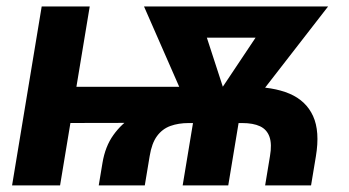

<svg xmlns="http://www.w3.org/2000/svg" viewBox="-20 -562 1059 582"><path d="M279.3 0 290.5 -67.4Q298.8 -118.2 324 -153.1Q349.1 -188 384.8 -210Q420.4 -231.9 460.4 -243.7Q500.5 -255.4 539.8 -259.8Q579.1 -264.2 610.8 -264.2L732.4 -298.8Q807.1 -299.3 857.4 -278.1Q907.7 -256.8 929 -210.2Q950.2 -163.6 937.5 -87.9L922.9 0H783.7L798.3 -88.4Q804.7 -125 796.9 -147.2Q789.1 -169.4 768.3 -179.2Q747.6 -189 713.9 -189H551.8Q521 -189 496.6 -180.2Q472.2 -171.4 456.1 -149.7Q439.9 -127.9 433.6 -88.4L418.9 0ZM16.6 0 106.4 -542.5H252L162.1 0ZM107.4 -189 125.5 -298.8H580.1L562.5 -189.9ZM533.7 0 575.2 -250.5H713.4L671.9 0ZM569.3 -193.8 416.5 -542.5H576.2L674.3 -241.2L651.9 -193.8ZM623 -193.8 618.7 -244.1 817.9 -542.5H974.6L704.1 -193.8ZM495.6 -447.8 511.2 -542.5H896L880.9 -447.8Z"/></svg>

Font: Inter 16pt
Style: Bold Italic
Weight: 700
Italic angle: -9.3988°
Version: Version 4.001;git-66647c0bb